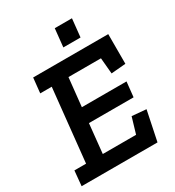

<svg xmlns="http://www.w3.org/2000/svg" viewBox="-195 -940 961 1054"><g transform="rotate(-30 285.0 -412.5)"><path d="M316 -825H425L413 -710H304ZM491 0H10L19 -95H93L141 -555H68L78 -650H554V-462L462 -454L453 -555H247L228 -375H511L501 -280H218L199 -95H410L440 -196L530 -188Z"/></g></svg>

Font: Zilla Slab SemiBold
Style: Regular
Weight: 600
Designer: Typotheque.com
Foundry: Typotheque type foundry
Version: Version 1.0; 2017